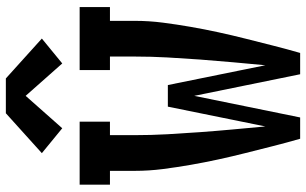

<svg xmlns="http://www.w3.org/2000/svg" viewBox="-210 -810 1021 640"><g transform="rotate(-90 300.0 -490.5)"><path d="M157 0Q144 -45 132.5 -90.5Q121 -136 109.5 -181.5Q98 -227 88 -273Q78 -319 70 -365Q62 -411 56 -457.5Q50 -504 50 -551V-634H4V-735H214V-634H169V-551Q169 -497 172 -442.5Q175 -388 179 -333.5Q183 -279 188 -224.5Q193 -170 198 -116L264 -441H336L402 -116Q407 -170 412 -224.5Q417 -279 421 -333.5Q425 -388 428 -442.5Q431 -497 431 -551V-634H386V-735H596V-634H550V-551Q550 -504 544 -457.5Q538 -411 530 -365Q522 -319 512 -273Q502 -227 490.5 -181.5Q479 -136 467.5 -90.5Q456 -45 443 0H372L300 -353L228 0ZM192 -793 109 -861 242 -981H358L491 -861L408 -793L300 -915Z"/></g></svg>

Font: Iosevka Curly Slab Extended
Style: Bold
Weight: 700
Width: 7
Monospace: yes
Designer: Belleve Invis
Foundry: Belleve Invis
Version: Version 11.1.0; ttfautohint (v1.8.3)